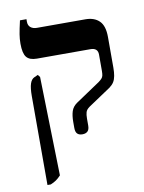

<svg xmlns="http://www.w3.org/2000/svg" viewBox="-96 -713 766 1020"><g transform="rotate(-10 287.0 -203.5)"><path d="M306 7Q288 7 278.5 -2.5Q269 -12 269 -34V-66Q269 -100 276.5 -123.5Q284 -147 307 -163L438 -251Q449 -259 455.5 -266Q462 -273 464 -282.5Q466 -292 466 -307V-395Q466 -413 456 -422Q446 -431 427 -431H137Q98 -431 81.5 -451.5Q65 -472 65 -524Q65 -549 69 -574Q73 -599 84 -647H119V-633Q119 -613 132 -602.5Q145 -592 166 -592H427Q475 -592 502 -565.5Q529 -539 529 -479V-314Q529 -288 525.5 -269Q522 -250 514 -237Q506 -224 490 -212L369 -131Q352 -119 348 -105.5Q344 -92 344 -71V-34Q344 -12 334 -2.5Q324 7 306 7ZM76 240V-240Q76 -283 83.5 -306Q91 -329 107 -336L127 -345L137 -332L150 201Q136 216 123.5 224.5Q111 233 94 240Z"/></g></svg>

Font: Noto Serif Hebrew
Style: Bold
Weight: 700
Version: Version 2.003